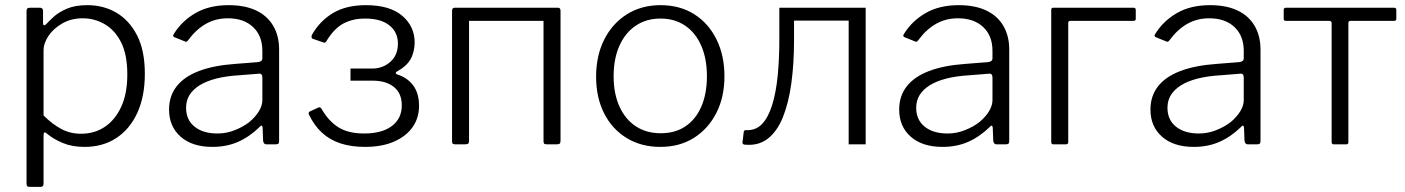

<svg xmlns="http://www.w3.org/2000/svg" viewBox="-20 -560 5453 745"><path d="M135 -530Q147 -530 147 -517V-471Q147 -463 150.5 -462Q154 -461 160 -467Q170 -478 188.5 -495Q207 -512 239 -526Q271 -540 319 -540Q382 -540 432 -510.5Q482 -481 512 -422.5Q542 -364 542 -274Q542 -186 513 -122.5Q484 -59 431.5 -24.5Q379 10 308 10Q260 10 224 -5Q188 -20 164 -40Q155 -48 152 -46Q149 -44 149 -33V153Q149 165 138 165H93Q83 165 83 154V-516Q83 -524 86 -527Q89 -530 97 -530H135ZM149 -112Q182 -79 217 -60Q252 -41 294 -41Q347 -41 387 -68Q427 -95 450.5 -146Q474 -197 474 -271Q474 -348 450 -395.5Q426 -443 386.5 -466Q347 -489 301 -489Q256 -489 221.5 -469Q187 -449 168 -420.5Q149 -392 149 -364V-112Z M987 -67Q948 -29 903.5 -9.5Q859 10 804 10Q726 10 681 -29.5Q636 -69 636 -135Q636 -187 665 -224.5Q694 -262 751 -284Q808 -306 892 -312L981 -319Q989 -320 993.5 -323.5Q998 -327 998 -334V-363Q998 -421 962 -455Q926 -489 864 -489Q817 -489 779 -467.5Q741 -446 710 -404Q707 -400 704.5 -398.5Q702 -397 698 -399L656 -416Q653 -418 652 -420.5Q651 -423 655 -429Q686 -479 739 -509.5Q792 -540 867 -540Q930 -540 973.5 -519.5Q1017 -499 1040 -460Q1063 -421 1063 -368V-13Q1063 -5 1060 -2.5Q1057 0 1050 0H1013Q1008 0 1005 -3.5Q1002 -7 1001 -13L999 -65Q997 -79 987 -67ZM998 -259Q998 -276 984 -274L909 -268Q857 -265 818.5 -255Q780 -245 754.5 -229Q729 -213 715.5 -191.5Q702 -170 702 -142Q702 -95 735 -68.5Q768 -42 824 -42Q858 -42 890 -54.5Q922 -67 947 -86Q972 -107 985 -129Q998 -151 998 -171V-259Z M1396 10Q1343 10 1301.5 -3.5Q1260 -17 1229.5 -45Q1199 -73 1179 -115Q1175 -124 1183 -128L1216 -143Q1223 -146 1228 -137Q1256 -89 1294 -65.5Q1332 -42 1393 -42Q1462 -42 1500.5 -71Q1539 -100 1539 -151Q1539 -198 1508.5 -222.5Q1478 -247 1426 -247H1340V-294H1424Q1465 -294 1494.5 -320Q1524 -346 1524 -391Q1524 -435 1491 -461.5Q1458 -488 1397 -488Q1348 -488 1312 -468.5Q1276 -449 1247 -401Q1242 -392 1236 -395L1192 -410Q1190 -412 1189 -415Q1188 -418 1190 -424Q1220 -478 1271.5 -509Q1323 -540 1400 -540Q1492 -540 1540.5 -499Q1589 -458 1589 -394Q1588 -355 1572 -328.5Q1556 -302 1521 -283Q1516 -280 1515.5 -277Q1515 -274 1521 -271Q1559 -260 1582.5 -229.5Q1606 -199 1606 -149Q1606 -103 1581.5 -67.5Q1557 -32 1510 -11Q1463 10 1396 10Z M1800 -518V-15Q1800 -6 1797 -3Q1794 0 1784 0H1747Q1739 0 1736.5 -2.5Q1734 -5 1734 -12V-518Q1734 -530 1744 -530H1789Q1800 -530 1800 -518ZM2155 -518V-15Q2155 -6 2152 -3Q2149 0 2140 0H2103Q2094 0 2091.5 -2.5Q2089 -5 2089 -12V-518Q2089 -530 2100 -530H2145Q2155 -530 2155 -518ZM1771 -479Q1763 -479 1763 -487V-522Q1763 -530 1771 -530H2128Q2136 -530 2136 -522V-487Q2136 -479 2127 -479Z M2542 10Q2468 10 2411.5 -24.5Q2355 -59 2324 -120.5Q2293 -182 2293 -262Q2293 -344 2324.5 -406.5Q2356 -469 2412.5 -504.5Q2469 -540 2543 -540Q2618 -540 2673.5 -505Q2729 -470 2760 -407.5Q2791 -345 2791 -264Q2791 -183 2759.5 -121.5Q2728 -60 2672.5 -25Q2617 10 2542 10ZM2544 -43Q2600 -43 2640 -70Q2680 -97 2701.5 -147Q2723 -197 2723 -264Q2723 -332 2701 -382.5Q2679 -433 2638.5 -460.5Q2598 -488 2543 -488Q2488 -488 2447 -460.5Q2406 -433 2383.5 -382.5Q2361 -332 2361 -264Q2361 -197 2383.5 -147Q2406 -97 2447 -70Q2488 -43 2544 -43Z M2867 1Q2860 -2 2861 -8L2866 -49Q2867 -55 2874 -55Q2912 -53 2936.5 -78.5Q2961 -104 2976 -152Q2991 -200 2997.5 -265.5Q3004 -331 3004 -408V-530H3339V0H3273V-480H3061V-402Q3061 -313 3050.5 -236.5Q3040 -160 3017.5 -104.5Q2995 -49 2958 -21Q2921 7 2867 1Z M3820 -67Q3781 -29 3736.5 -9.5Q3692 10 3637 10Q3559 10 3514 -29.5Q3469 -69 3469 -135Q3469 -187 3498 -224.5Q3527 -262 3584 -284Q3641 -306 3725 -312L3814 -319Q3822 -320 3826.5 -323.5Q3831 -327 3831 -334V-363Q3831 -421 3795 -455Q3759 -489 3697 -489Q3650 -489 3612 -467.5Q3574 -446 3543 -404Q3540 -400 3537.5 -398.5Q3535 -397 3531 -399L3489 -416Q3486 -418 3485 -420.5Q3484 -423 3488 -429Q3519 -479 3572 -509.5Q3625 -540 3700 -540Q3763 -540 3806.5 -519.5Q3850 -499 3873 -460Q3896 -421 3896 -368V-13Q3896 -5 3893 -2.5Q3890 0 3883 0H3846Q3841 0 3838 -3.5Q3835 -7 3834 -13L3832 -65Q3830 -79 3820 -67ZM3831 -259Q3831 -276 3817 -274L3742 -268Q3690 -265 3651.5 -255Q3613 -245 3587.5 -229Q3562 -213 3548.5 -191.5Q3535 -170 3535 -142Q3535 -95 3568 -68.5Q3601 -42 3657 -42Q3691 -42 3723 -54.5Q3755 -67 3780 -86Q3805 -107 3818 -129Q3831 -151 3831 -171V-259Z M4067 0Q4059 0 4059 -9V-522Q4059 -530 4067 -530H4378Q4387 -530 4387 -522V-487Q4387 -479 4378 -479H4133Q4125 -479 4125 -471V-8Q4125 0 4116 0Z M4795 -67Q4756 -29 4711.5 -9.5Q4667 10 4612 10Q4534 10 4489 -29.5Q4444 -69 4444 -135Q4444 -187 4473 -224.5Q4502 -262 4559 -284Q4616 -306 4700 -312L4789 -319Q4797 -320 4801.5 -323.5Q4806 -327 4806 -334V-363Q4806 -421 4770 -455Q4734 -489 4672 -489Q4625 -489 4587 -467.5Q4549 -446 4518 -404Q4515 -400 4512.5 -398.5Q4510 -397 4506 -399L4464 -416Q4461 -418 4460 -420.5Q4459 -423 4463 -429Q4494 -479 4547 -509.5Q4600 -540 4675 -540Q4738 -540 4781.5 -519.5Q4825 -499 4848 -460Q4871 -421 4871 -368V-13Q4871 -5 4868 -2.5Q4865 0 4858 0H4821Q4816 0 4813 -3.5Q4810 -7 4809 -13L4807 -65Q4805 -79 4795 -67ZM4806 -259Q4806 -276 4792 -274L4717 -268Q4665 -265 4626.5 -255Q4588 -245 4562.5 -229Q4537 -213 4523.5 -191.5Q4510 -170 4510 -142Q4510 -95 4543 -68.5Q4576 -42 4632 -42Q4666 -42 4698 -54.5Q4730 -67 4755 -86Q4780 -107 4793 -129Q4806 -151 4806 -171V-259Z M5389 -479H5220Q5212 -479 5212 -471V-8Q5212 0 5204 0H5155Q5147 0 5147 -9V-470Q5147 -479 5138 -479H4970Q4961 -479 4961 -487V-522Q4961 -530 4970 -530H5389Q5398 -530 5398 -522V-487Q5398 -479 5389 -479Z"/></svg>

Font: Libre Franklin Light
Style: Regular
Weight: 300
Designer: Pablo Impallari, Rodrigo Fuenzalida, Nhung Nguyen
Foundry: Impallari Type
Version: Version 3.000